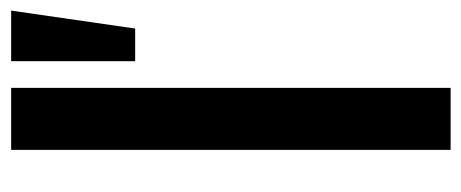

<svg xmlns="http://www.w3.org/2000/svg" viewBox="-268 -580 848 353"><g transform="rotate(-90 156.5 -404.0)"><path d="M220 -808H313L280 -580H220ZM57 -808H171V0H57Z"/></g></svg>

Font: Encode Sans Compressed
Style: SemiBold
Weight: 600
Designer: Pablo Impallari, Andres Torresi
Foundry: Pablo Impallari, Andres Torresi
Version: Version 1.000; ttfautohint (v1.00) -l 8 -r 50 -G 200 -x 14 -